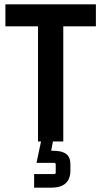

<svg xmlns="http://www.w3.org/2000/svg" viewBox="-20 -655 469 889"><path d="M273 0H225L217 43H226Q266 43 286 57.5Q306 72 306 107V134Q306 214 217 214H138V151H231Q238 151 238 144V106Q238 99 231 99H149L170 0H156V-533H5V-635H424V-533H273Z"/></svg>

Font: Gemunu Libre
Style: Bold
Weight: 700
Designer: Puspanada Ekanayake, Sola Matas, Pathum Egodawatta, Kosala Senevirathne
Foundry: mooniak
Version: Version 1.100